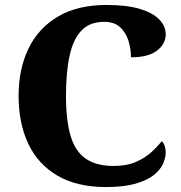

<svg xmlns="http://www.w3.org/2000/svg" viewBox="-20 -744 730 774"><path d="M407 10Q290 10 211.5 -36Q133 -82 94 -164.5Q55 -247 55 -358Q55 -466 95 -548.5Q135 -631 214 -677.5Q293 -724 410 -724Q490 -724 542.5 -708.5Q595 -693 621.5 -666Q648 -639 648 -606Q648 -567 613 -540Q578 -513 508 -513Q508 -546 498 -579Q488 -612 464.5 -634Q441 -656 400 -656Q342 -656 308.5 -621Q275 -586 260.5 -519.5Q246 -453 246 -358Q246 -259 264.5 -196.5Q283 -134 325.5 -104.5Q368 -75 438 -75Q491 -75 527.5 -91Q564 -107 589.5 -130Q615 -153 632 -175Q640 -168 644 -155Q648 -142 648 -130Q648 -108 637 -83.5Q626 -59 599.5 -38Q573 -17 526 -3.5Q479 10 407 10Z"/></svg>

Font: Noto Serif Hebrew ExtraBold
Style: Regular
Weight: 800
Version: Version 2.003